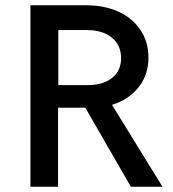

<svg xmlns="http://www.w3.org/2000/svg" viewBox="-20 -710 658 730"><path d="M95.7 0V-689.9H308.6Q374.5 -689.9 427.5 -667Q480.5 -644 512.5 -598.1Q544.4 -552.2 544.4 -490.7Q544.4 -425.3 506.6 -377.9Q468.8 -330.6 405.8 -311.5L597.7 0H477.5L304.2 -300.8Q297.9 -300.8 283.7 -300.5Q269.5 -300.3 262.2 -300.3H200.7V0ZM201.7 -386.2H317.9Q376 -388.2 408.2 -415.3Q440.4 -442.4 440.4 -488.8Q440.4 -538.1 405.3 -566.9Q370.1 -595.7 309.6 -595.7H201.7Z"/></svg>

Font: HK Grotesk SemiBold Legacy
Style: Regular
Weight: 600
Designer: Alfredo Marco Pradil
Foundry: Hanken Design Co.
Version: Version 2.022;PS 002.022;hotconv 1.0.88;makeotf.lib2.5.64775